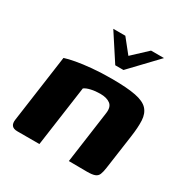

<svg xmlns="http://www.w3.org/2000/svg" viewBox="-140 -713 808 832"><g transform="rotate(30 264.0 -296.5)"><path d="M193.4 -592.6H253.7L308.7 -523.7L382.4 -592.6H447.2L320.9 -460H279.8ZM55.3 0Q16.9 0 22.7 -39.5L69.6 -375.3Q89.4 -381.9 121.8 -387.8Q154.3 -393.8 198.8 -397.9Q243.3 -402 297.2 -402Q373.2 -402 416.5 -393.4Q459.8 -384.9 478.4 -364.5Q497 -344.1 498.8 -310.2Q500.6 -276.3 493.2 -225.2L469.3 -56Q466.2 -34.1 461.1 -21.6Q456 -9.2 443.2 -4.3Q430.5 0.7 404.1 0.7L313.2 0L349.3 -259.9Q354.3 -293.2 336.5 -306.9Q318.8 -320.7 286 -320.7Q262 -320.7 240.7 -315.9Q219.4 -311.2 208.3 -302.8L165.8 0Z"/></g></svg>

Font: Genos Thin
Style: Italic
Weight: 100
Italic angle: -8°
Designer: Robert E. Leuschke
Foundry: Robert E. Leuschke
Version: Version 1.010